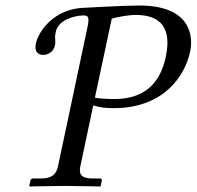

<svg xmlns="http://www.w3.org/2000/svg" viewBox="-20 -674 713 696"><path d="M190 -70C184 -42 168 -27 127 -27H100C95 -27 91 -24 90 -19L86 0L88 2C88 2 182 0 217 0C256 0 343 2 343 2L345 0L349 -19C350 -24 347 -27 343 -27H317C277 -27 265 -40 271 -70L318 -292C340 -285 357 -282 393 -282C575 -282 651 -401 669 -486C682 -545 670 -654 485 -654C459 -654 399 -652 346 -649L291 -646C291 -646 290 -646 289 -646C176 -644 119 -560 110 -516C103 -483 122 -475 137 -475C157 -475 175 -489 179 -509C181 -516 181 -521 180 -528C180 -529 180 -531 180 -533C179 -541 180 -549 182 -558C191 -601 246 -617 282 -618C300 -618 305 -613 297 -575ZM385 -606C405 -613 451 -620 470 -620C539 -620 608 -595 581 -468C558 -360 492 -315 394 -315C370 -315 334 -317 324 -320Z"/></svg>

Font: Libertinus Sans
Style: Italic
Weight: 400
Italic angle: -12°
Designer: Philipp H. Poll, Khaled Hosny
Foundry: Caleb Maclennan
Version: Version 7.050;RELEASE